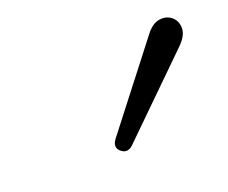

<svg xmlns="http://www.w3.org/2000/svg" viewBox="-52 -831 432 363"><g transform="rotate(-20 164.0 -650.0)"><path d="M163 -550Q151 -539 139.5 -548.5Q128 -558 138 -572L266 -737Q279 -754 293.5 -756Q308 -758 318 -749.5Q328 -741 328 -726.5Q328 -712 312 -696Z"/></g></svg>

Font: Nunito VF Beta Light
Style: Regular
Weight: 300
Designer: Vernon Adams
Foundry: newtypography
Version: Version 3.001